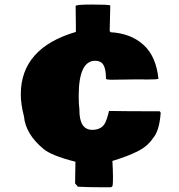

<svg xmlns="http://www.w3.org/2000/svg" viewBox="-20 -669 771 829"><path d="M456.1 -642.1 453.6 -534.7 458 -529.8Q544.9 -524.9 599.6 -475.3Q654.3 -425.8 664.1 -328.6Q658.2 -325.7 609.9 -325.7L593.8 -326.2H565.4L460 -324.7Q444.3 -324.7 437.5 -328.1V-329.6Q437.5 -384.8 417 -399.4Q406.2 -406.7 389.6 -406.7Q319.8 -404.8 319.8 -254.9Q319.8 -217.8 322.8 -197.3V-193.8Q322.8 -108.4 378.4 -108.4Q420.9 -108.4 436 -142.6Q442.9 -158.2 447.8 -178.2L450.7 -189.9Q526.4 -188.5 668 -188.5Q671.9 -188.5 673.8 -181.2Q668 -104.5 641.6 -73.7Q617.7 -37.6 574.7 -15.9Q531.7 5.9 465.3 25.9Q467.8 68.8 467.8 94.7Q467.8 125 466.3 131.8Q464.8 138.7 457 139.6H422.4Q361.3 139.6 316.4 137.2L304.2 123L305.7 29.3Q201.2 2.9 166.5 -26.9Q90.3 -90.8 83.5 -166.5Q69.8 -218.8 69.8 -261.7Q69.8 -461.4 307.6 -531.2V-558.1L306.6 -643.1Q306.6 -649.4 377.9 -649.4Q449.2 -649.4 456.1 -645.5Z"/></svg>

Font: Bowlby One
Style: Regular
Weight: 400
Designer: vernon adams
Foundry: vernon adams
Version: Version 1.000